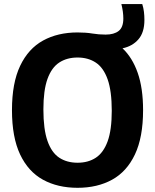

<svg xmlns="http://www.w3.org/2000/svg" viewBox="-20 -908 758 938"><path d="M359 9.5Q262 9.5 190 -30Q118 -69.5 78.2 -153.5Q38.5 -237.5 38.5 -370Q38.5 -502.5 78.5 -586.5Q118.5 -670.5 190.5 -710Q262.5 -749.5 359 -749.5Q400 -749.5 431.2 -744.2Q462.5 -739 496 -739Q537 -739 559.8 -756.8Q582.5 -774.5 582.5 -817.5Q582.5 -850 573 -888H675Q681 -869 683.2 -850.2Q685.5 -831.5 685.5 -810.5Q685.5 -749.5 656.2 -715.8Q627 -682 578.5 -672Q626.5 -627 652.8 -552Q679 -477 679 -370Q679 -237.5 639.2 -153.5Q599.5 -69.5 527.5 -30Q455.5 9.5 359 9.5ZM359 -113Q411 -113 448.2 -137.5Q485.5 -162 505.8 -217.5Q526 -273 526 -366.5Q526 -463.5 505.8 -520.5Q485.5 -577.5 448 -602.2Q410.5 -627 359 -627Q307 -627 269.5 -602.5Q232 -578 212 -522.5Q192 -467 192 -373.5Q192 -276.5 212 -219.5Q232 -162.5 269.2 -137.8Q306.5 -113 359 -113Z"/></svg>

Font: Encode Sans Semi Condensed
Style: Bold
Weight: 700
Width: 4
Designer: Multiple Designers
Foundry: Impallari Type
Version: Version 3.000; ttfautohint (v1.8.3) -l 8 -r 50 -G 200 -x 14 